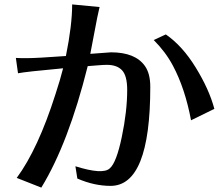

<svg xmlns="http://www.w3.org/2000/svg" viewBox="-20 -813 1008 869"><path d="M51.8 -550.8Q65.4 -549.8 78.1 -549.8H102.5Q146.5 -549.8 278.3 -559.6Q306.6 -699.2 306.6 -793L430.7 -781.2Q420.9 -741.2 408.2 -671.4Q395.5 -601.6 388.7 -569.3L482.4 -576.2Q591.8 -576.2 635.7 -514.6Q660.2 -480.5 660.2 -419.9Q660.2 28.3 480.5 28.3Q406.2 28.3 330.1 -4.9L321.3 -60.5Q445.3 -21.5 476.6 -50.8Q506.8 -76.2 531.2 -192.9Q555.7 -309.6 555.7 -406.2Q555.7 -469.7 532.7 -494.6Q509.8 -519.5 463.9 -519.5Q450.2 -519.5 426.3 -517.6Q402.3 -515.6 377 -513.7Q290 -165 167 36.1L55.7 -7.8Q152.3 -138.7 231.4 -387.7Q252.9 -453.1 265.6 -503.9Q95.7 -488.3 61.5 -481.4ZM675.8 -631.8 730.5 -657.2Q805.7 -605.5 866.2 -506.8Q926.8 -408.2 950.2 -320.3L844.7 -268.6Q817.4 -413.1 762.7 -515.6Q729.5 -578.1 675.8 -631.8Z"/></svg>

Font: GenEi LateMin P v2
Style: Medium
Weight: 500
Designer: o_tamon (Modified)
Foundry: o_tamon / Adobe Systems Incorporated / FONT 910 / Philipp H. Poll
Version: Version 2.1;Original Version 1.004